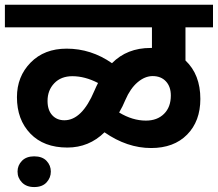

<svg xmlns="http://www.w3.org/2000/svg" viewBox="-35 -649 907 800"><path d="M594.7 -32.2Q494.6 -32.2 400.4 -97.7Q335.9 -34.2 245.6 -34.2Q147.5 -34.2 91.6 -92.3Q35.6 -150.4 35.6 -244.1Q35.6 -330.1 92.5 -388.2Q149.4 -446.3 242.7 -446.3Q344.7 -446.3 431.6 -385.7Q494.1 -449.2 592.3 -449.2H598.1V-535.2H-14.6V-629.4H852.5V-535.2H737.8V-397Q799.8 -338.4 799.8 -236.8Q799.8 -144 744.6 -88.1Q689.5 -32.2 594.7 -32.2ZM572.8 -146.5Q620.1 -146.5 648.4 -174.6Q676.8 -202.6 676.8 -251Q676.8 -288.1 656.2 -310.1Q635.7 -332 601.1 -332Q568.8 -332 538.3 -306.2Q507.8 -280.3 487.3 -232.4Q476.1 -205.1 461.4 -180.2Q517.1 -146.5 572.8 -146.5ZM233.4 -147.9Q306.6 -147.9 358.4 -271Q366.7 -290.5 373.5 -303.2Q318.8 -331.5 266.6 -331.5Q219.2 -331.5 191.2 -302.2Q163.1 -272.9 163.1 -228.5Q163.1 -190.4 182.4 -169.2Q201.7 -147.9 233.4 -147.9ZM38.1 65.9Q38.1 40 56.4 21.2Q74.7 2.4 107.4 2.4Q141.1 2.4 158.9 21.2Q176.8 40 176.8 65.9Q176.8 91.8 158.9 111.1Q141.1 130.4 107.4 130.4Q75.2 130.4 56.6 111.3Q38.1 92.3 38.1 65.9Z"/></svg>

Font: Khula Bold
Style: Regular
Weight: 700
Designer: Erin McLaughlin, Steve Matteson
Version: Version 1.000;PS 1.0;hotconv 1.0.72;makeotf.lib2.5.5900